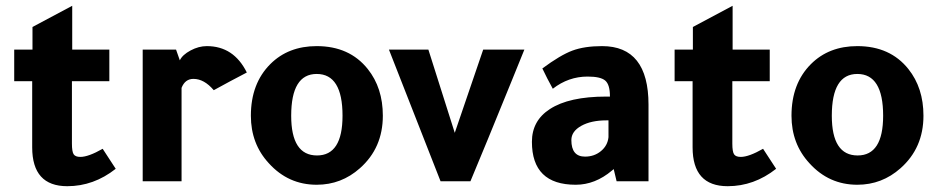

<svg xmlns="http://www.w3.org/2000/svg" viewBox="-20 -625 3238 662"><path d="M334 -112 379 -43Q303 17 212 17Q91 17 91 -117V-345H29V-454H92V-532Q151 -564 229 -605V-454H357V-345H228V-130Q228 -102 234 -93Q240 -84 257 -84Q285 -84 334 -112Z M587 -454 600 -417Q609 -436 637 -451Q665 -466 693 -466Q786 -466 831 -375Q814 -366 774 -345Q736 -324 717 -314Q684 -353 647 -353Q618 -353 606 -322V0H472V-454Z M1072 -466Q1185 -466 1248 -387Q1300 -322 1300 -226Q1300 -115 1221 -45Q1157 12 1072 12Q974 12 907 -62Q845 -129 845 -226Q845 -337 912 -404Q974 -466 1072 -466ZM984 -226Q984 -89 1073 -89Q1161 -89 1161 -226Q1161 -370 1072 -370Q984 -370 984 -226Z M1602 0H1499L1321 -454H1457L1548 -167L1646 -454H1788L1745 -348Q1652 -119 1602 0Z M2216 0H2106L2096 -42Q2094 -41 2090 -37Q2032 12 1965 12Q1814 12 1814 -136Q1814 -209 1876 -249Q1942 -292 2070 -292H2083V-293Q2083 -333 2067 -347Q2051 -361 2006 -361Q1940 -361 1886 -319Q1866 -355 1850 -389Q1912 -435 1953.5 -450.5Q1995 -466 2056 -466Q2216 -466 2216 -264ZM2078 -210H2071Q2018 -210 1984 -191Q1950 -172 1950 -142Q1950 -85 1997 -85Q2029 -85 2052 -104Q2075 -123 2078 -152Z M2611 -112 2656 -43Q2580 17 2489 17Q2368 17 2368 -117V-345H2306V-454H2369V-532Q2428 -564 2506 -605V-454H2634V-345H2505V-130Q2505 -102 2511 -93Q2517 -84 2534 -84Q2562 -84 2611 -112Z M2936 -466Q3049 -466 3112 -387Q3164 -322 3164 -226Q3164 -115 3085 -45Q3021 12 2936 12Q2838 12 2771 -62Q2709 -129 2709 -226Q2709 -337 2776 -404Q2838 -466 2936 -466ZM2848 -226Q2848 -89 2937 -89Q3025 -89 3025 -226Q3025 -370 2936 -370Q2848 -370 2848 -226Z"/></svg>

Font: Tajawal ExtraBold
Style: Regular
Weight: 800
Designer: Boutros Fonts
Foundry: Created by Boutros International 2017
Version: Version 1.700